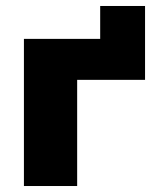

<svg xmlns="http://www.w3.org/2000/svg" viewBox="-20 -622 524 642"><path d="M60 0V-492H315V-602H465V-355H238V0Z"/></svg>

Font: Nunito Sans 12pt Black
Style: Regular
Weight: 900
Designer: Vernon Adams
Foundry: Vernon Adams
Version: Version 3.101;gftools[0.9.27]